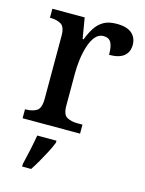

<svg xmlns="http://www.w3.org/2000/svg" viewBox="-116 -616 685 907"><g transform="rotate(15 226.5 -162.5)"><path d="M26 0V-44H29Q61 -44 82 -56.5Q103 -69 103 -116V-424Q103 -468 82 -480Q61 -492 31 -492H28V-536H186L203 -435H208Q220 -467 236 -492Q252 -517 276.5 -531.5Q301 -546 341 -546Q391 -546 415 -525Q439 -504 439 -469Q439 -434 415.5 -414.5Q392 -395 343 -395Q343 -436 332.5 -455Q322 -474 295 -474Q272 -474 255.5 -454.5Q239 -435 229 -403.5Q219 -372 214.5 -337Q210 -302 210 -271V-111Q210 -67 231 -55.5Q252 -44 281 -44H307V0ZM83 208Q91 176 99.5 136Q108 96 114 61H208V71Q200 92 186 119Q172 146 156.5 173Q141 200 127 221H83Z"/></g></svg>

Font: Noto Serif Sinhala SemiCondensed Medium
Style: Regular
Weight: 500
Width: 4
Designer: Jelle Bosma - Monotype Design Team
Foundry: Monotype Imaging Inc.
Version: Version 2.007; ttfautohint (v1.8.4.7-5d5b)